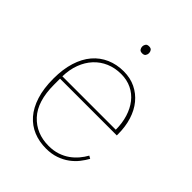

<svg xmlns="http://www.w3.org/2000/svg" viewBox="-199 -803 928 928"><g transform="rotate(45 265.5 -339.0)"><path d="M274 12Q227 12 188 -4Q149 -20 120.5 -52.5Q92 -85 76 -135Q60 -185 60 -253Q60 -317 75.5 -366.5Q91 -416 119.5 -449.5Q148 -483 188 -500.5Q228 -518 276 -518Q321 -518 357 -500.5Q393 -483 418.5 -452Q444 -421 457.5 -378Q471 -335 471 -284V-275H83V-234Q83 -120 136 -63Q189 -6 274 -6Q307 -6 334 -15Q361 -24 382 -39Q403 -54 419 -73Q435 -92 446 -112L460 -104Q449 -84 433 -63.5Q417 -43 394 -26Q371 -9 341 1.5Q311 12 274 12ZM448 -291Q448 -336 436 -374.5Q424 -413 402 -441Q380 -469 348 -484.5Q316 -500 276 -500Q234 -500 199 -485Q164 -470 138.5 -442.5Q113 -415 98.5 -376.5Q84 -338 83 -291ZM277 -642Q264 -642 259 -649.5Q254 -657 254 -665V-667Q254 -675 259 -682.5Q264 -690 277 -690Q290 -690 295 -682.5Q300 -675 300 -667V-665Q300 -657 295 -649.5Q290 -642 277 -642Z"/></g></svg>

Font: IBM Plex Serif Thin
Style: Regular
Weight: 100
Designer: Mike Abbink, Paul van der Laan, Pieter van Rosmalen
Foundry: Bold Monday
Version: Version 3.001